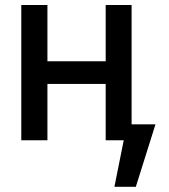

<svg xmlns="http://www.w3.org/2000/svg" viewBox="-20 -550 661 753"><path d="M166 -309.6H394.5V-530.3H496.1V-62.5H589.8L512.7 182.6H428.7L465.3 0H394.5V-220.7H166V0H63.5V-530.3H166Z"/></svg>

Font: Pretendard GOV Medium
Style: Regular
Weight: 500
Designer: Base glyphs from Inter by Rasmus Andersson; Hangeul glyphs from Noto Sans CJK(Source Han Sans) by Jang Soo-young and Kan
Foundry: Kil Hyung-jin
Version: Version 1.309